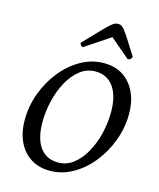

<svg xmlns="http://www.w3.org/2000/svg" viewBox="-130 -982 899 1085"><g transform="rotate(15 319.0 -439.0)"><path d="M265 12Q199 12 152 -19Q105 -50 80 -104Q55 -158 55 -229Q55 -310 83 -386Q111 -462 160 -523Q209 -584 272.5 -619.5Q336 -655 406 -655Q472 -655 518.5 -624.5Q565 -594 590.5 -539.5Q616 -485 616 -414Q616 -334 588 -258Q560 -182 511.5 -121Q463 -60 399.5 -24Q336 12 265 12ZM299 -45Q348 -45 388 -76Q428 -107 456.5 -158.5Q485 -210 500 -272.5Q515 -335 515 -398Q515 -492 477.5 -544.5Q440 -597 372 -597Q321 -597 281 -565.5Q241 -534 213 -482.5Q185 -431 170 -368.5Q155 -306 155 -243Q155 -149 192 -97Q229 -45 299 -45ZM425 -890Q436 -890 444.5 -885.5Q453 -881 465 -865.5Q477 -850 497.5 -818Q518 -786 552 -732Q552 -724 544.5 -717.5Q537 -711 528 -711L413 -809L266 -711Q260 -711 254 -717.5Q248 -724 248 -732Q300 -786 330.5 -818Q361 -850 378 -865.5Q395 -881 405 -885.5Q415 -890 425 -890Z"/></g></svg>

Font: Petrona Medium
Style: Italic
Weight: 500
Italic angle: -9°
Designer: Ringo R. Seeber
Foundry: Ringo R. Seeber
Version: Version 2.001; ttfautohint (v1.8.3)